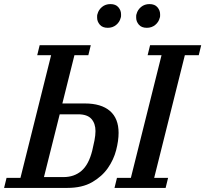

<svg xmlns="http://www.w3.org/2000/svg" viewBox="-46 -919 1004 939"><path d="M-14 -49H54L204 -649H136L148 -698H398L386 -649H318L259 -413H369Q449 -413 491.5 -376.5Q534 -340 534 -269Q534 -231 522 -184.5Q510 -138 481.5 -97Q453 -56 404.5 -28Q356 0 283 0H-26ZM526 -49H594L744 -649H676L688 -698H938L926 -649H858L708 -49H776L764 0H514ZM265 -53Q317 -53 352.5 -83.5Q388 -114 405 -182Q411 -206 416 -232Q421 -258 421 -278Q421 -315 401 -337.5Q381 -360 336 -360H246L169 -53ZM481 -783Q455 -783 442 -798.5Q429 -814 429 -832Q429 -837 429 -841.5Q429 -846 431 -851Q436 -871 453 -885Q470 -899 494 -899Q520 -899 533 -883.5Q546 -868 546 -850Q546 -845 546 -840.5Q546 -836 544 -831Q539 -811 522 -797Q505 -783 481 -783ZM672 -783Q646 -783 633 -798.5Q620 -814 620 -832Q620 -837 620 -841.5Q620 -846 622 -851Q627 -871 644 -885Q661 -899 685 -899Q711 -899 724 -883.5Q737 -868 737 -850Q737 -845 737 -840.5Q737 -836 735 -831Q730 -811 713 -797Q696 -783 672 -783Z"/></svg>

Font: IBM Plex Serif Medm
Style: Italic
Weight: 500
Italic angle: -14°
Designer: Mike Abbink, Paul van der Laan, Pieter van Rosmalen
Foundry: Bold Monday
Version: Version 3.001